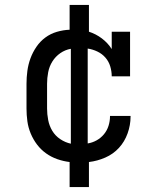

<svg xmlns="http://www.w3.org/2000/svg" viewBox="-20 -648 640 775"><path d="M261 107V6Q236 3 211.5 -5.5Q187 -14 166 -29Q145 -44 129.5 -64.5Q114 -85 104 -109Q94 -133 90.5 -158.5Q87 -184 87 -210V-310Q87 -336 90.5 -362Q94 -388 103 -412.5Q112 -437 127 -459Q142 -481 163 -496.5Q184 -512 209.5 -519.5Q235 -527 261 -528V-628H339V-520Q367 -511 391 -493Q415 -475 431 -450V-520H505V-340H431Q431 -360 425 -380Q419 -400 405.5 -415.5Q392 -431 373 -440Q354 -449 334 -452V-69Q353 -72 370 -81.5Q387 -91 399.5 -106Q412 -121 418 -140Q424 -159 424 -178V-180H507V-177Q507 -143 495 -109.5Q483 -76 460 -51Q437 -26 405 -12Q373 2 339 6V107ZM266 -68V-451Q243 -447 223.5 -433.5Q204 -420 191.5 -400Q179 -380 174.5 -356.5Q170 -333 170 -310V-210Q170 -187 174.5 -163.5Q179 -140 191 -120Q203 -100 223 -86.5Q243 -73 266 -68Z"/></svg>

Font: Iosevka HT Extended
Style: Regular
Weight: 400
Width: 7
Monospace: yes
Designer: Belleve Invis
Foundry: Belleve Invis
Version: Version 32.3.0; ttfautohint (v1.8.4)